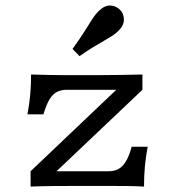

<svg xmlns="http://www.w3.org/2000/svg" viewBox="-20 -688 644 708"><path d="M92.8 0V-56.5L408.8 -356.9H225.8Q206.7 -356.9 191.5 -349.8Q176.2 -342.8 163.8 -323.5Q151.4 -304.2 140.1 -266.5H81.2Q88.4 -304.7 91.5 -339.5Q94.6 -374.2 94.6 -413.3Q125.4 -412.5 155.9 -411.7Q186.3 -410.9 216.5 -410.9H225.8H341Q386.8 -410.9 426.2 -411.7Q465.6 -412.5 505.2 -413.3V-356.9L188.4 -56.5H379.9Q399 -56.5 414.2 -63.5Q429.5 -70.5 442.3 -89.8Q455.1 -109.1 465.6 -146.8H524.5Q517.4 -108.6 514.2 -73.9Q511.1 -39.2 511.1 0Q481 -1.6 450.6 -2Q420.1 -2.4 389.2 -2.4H379.9H264.7Q222 -2.4 178 -2Q134 -1.6 92.8 0ZM273.2 -481 247.4 -507.6Q274.7 -545.1 291.2 -571.6Q307.8 -598.1 319.8 -616.9Q331.8 -635.8 346 -649.2Q366.9 -668.7 387.5 -667.6Q408.2 -666.5 423 -651.5Q436.9 -637.5 436.9 -615.9Q436.9 -594.4 417.4 -574.9Q406.5 -564 393.3 -555.5Q380.1 -547 362.9 -537.3Q345.7 -527.7 323.7 -514.3Q301.7 -500.9 273.2 -481Z"/></svg>

Font: Playfair 5pt SemiExpanded Light
Style: Regular
Weight: 300
Width: 6
Designer: Claus Eggers Sørensen
Foundry: Claus Eggers Sørensen
Version: Version 2.203